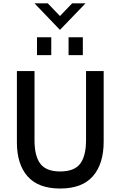

<svg xmlns="http://www.w3.org/2000/svg" viewBox="-20 -1113 717 1143"><path d="M336.9 -935.1 185.1 -1093.3H264.2L336.9 -1017.6L409.7 -1093.3H489.3ZM200.2 -784.7V-891.1H285.2V-784.7ZM388.2 -784.7V-891.1H473.1V-784.7ZM80.6 -265.6V-689.9H185.5V-277.3Q185.5 -184.1 220.2 -138.2Q254.9 -92.3 338.4 -92.3Q422.4 -92.3 457.3 -138.4Q492.2 -184.6 492.2 -278.3V-689.9H597.2V-270.5Q597.2 -137.2 533 -64Q468.8 9.3 338.4 9.3Q208 9.3 144.3 -63Q80.6 -135.3 80.6 -265.6Z"/></svg>

Font: HK Grotesk SemiBold Legacy
Style: Regular
Weight: 600
Designer: Alfredo Marco Pradil
Foundry: Hanken Design Co.
Version: Version 2.022;PS 002.022;hotconv 1.0.88;makeotf.lib2.5.64775